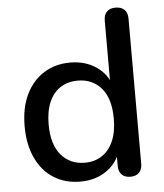

<svg xmlns="http://www.w3.org/2000/svg" viewBox="-52 -758 695 813"><g transform="rotate(-5 295.5 -351.5)"><path d="M257 9Q193 9 144.5 -21.5Q96 -52 69 -109.5Q42 -167 42 -244Q42 -323 69 -379Q96 -435 144.5 -466Q193 -497 257 -497Q321 -497 367.5 -465.5Q414 -434 430 -381H419V-661Q419 -686 432 -699Q445 -712 469 -712Q493 -712 506.5 -699Q520 -686 520 -661V-44Q520 -20 507 -6.5Q494 7 470 7Q446 7 433 -6.5Q420 -20 420 -44V-132L431 -110Q415 -56 368.5 -23.5Q322 9 257 9ZM283 -69Q324 -69 355 -89Q386 -109 403.5 -148Q421 -187 421 -244Q421 -330 383 -374Q345 -418 283 -418Q241 -418 210 -398.5Q179 -379 161.5 -340Q144 -301 144 -244Q144 -159 182 -114Q220 -69 283 -69Z"/></g></svg>

Font: Nunito SemiBold
Style: Regular
Weight: 600
Designer: Vernon Adams
Foundry: Vernon Adams
Version: Version 3.602